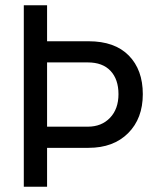

<svg xmlns="http://www.w3.org/2000/svg" viewBox="-20 -706 587 726"><path d="M315 -550Q414 -550 467 -496Q520 -442 520 -350Q520 -258 464.5 -202.5Q409 -147 315 -147H158V0H70V-686H158V-550ZM158 -227H312Q364 -227 396 -260.5Q428 -294 428 -350Q428 -406 398 -438Q368 -470 312 -470H158Z"/></svg>

Font: Archivo Narrow
Style: Regular
Weight: 400
Designer: Hector Gatti
Foundry: Omnibus-Type
Version: Version 1.003